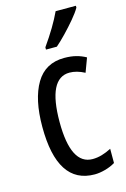

<svg xmlns="http://www.w3.org/2000/svg" viewBox="-119 -822 585 888"><g transform="rotate(-15 173.5 -378.0)"><path d="M221 10Q43 10 43 -265Q43 -397 87.5 -472Q132 -547 223 -547Q255 -547 280 -540.5Q305 -534 326 -522L301 -455Q263 -475 229 -475Q126 -475 126 -266Q126 -61 230 -61Q252 -61 274.5 -67.5Q297 -74 320 -86V-18Q299 -5 271.5 2.5Q244 10 221 10ZM338 -757Q326 -736 302 -707.5Q278 -679 251.5 -651.5Q225 -624 204 -606H152V-617Q210 -699 241 -766H338Z"/></g></svg>

Font: Noto Sans Bengali UI ExtraCondensed
Style: Regular
Weight: 400
Width: 2
Designer: Jelle Bosma - Monotype Design Team
Foundry: Monotype Imaging Inc.
Version: Version 2.003; ttfautohint (v1.8.4.7-5d5b)